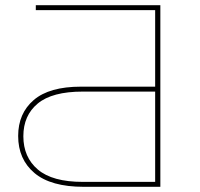

<svg xmlns="http://www.w3.org/2000/svg" viewBox="-20 -720 771 740"><path d="M303 0Q176 0 113 -53Q50 -106 50 -196Q50 -283 110 -334.5Q170 -386 292 -386H578V-681H118V-700H598V0ZM299 -19H578V-367H299Q181 -367 125.5 -321Q70 -275 70 -195Q70 -114 126 -66.5Q182 -19 299 -19Z"/></svg>

Font: Montserrat Thin Thin
Style: Regular
Weight: 250
Version: Version 9.000